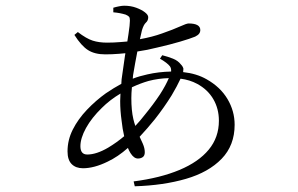

<svg xmlns="http://www.w3.org/2000/svg" viewBox="-20 -592 1040 671"><path d="M539 -387 547 -399Q567 -394 584.5 -387Q602 -380 612 -367Q619 -360 621 -352Q621 -346 620 -340Q667 -335 702 -315Q750 -288 775 -246Q800 -204 800 -156Q800 -84 754.5 -37Q709 10 630 33Q551 56 451 59L447 42Q540 30 607 2Q674 -26 709.5 -69Q745 -112 745 -170Q745 -212 725.5 -245.5Q706 -279 669 -299Q643 -313 611 -317Q599 -291 580 -259Q554 -217 521 -175Q495 -143 468 -114Q474 -101 479 -90Q486 -74 486 -60Q486 -48 479 -43Q472 -38 462 -38Q448 -38 436 -57Q431 -65 427 -75Q392 -44 356 -27Q309 -4 270 -4Q245 -4 230.5 -18.5Q216 -33 216 -63Q216 -103 234.5 -139.5Q253 -176 284 -208.5Q315 -241 350 -266Q378 -285 404 -299Q405 -307 405 -315Q411 -358 417 -399Q418 -402 418 -406Q407 -405 396 -404Q372 -402 348 -402Q311 -402 287.5 -417Q264 -432 240 -470L252 -480Q282 -457 304 -450Q326 -443 354 -443Q378 -443 401 -445Q413 -446 425 -447Q427 -461 429 -473Q434 -506 434 -520Q434 -530 431 -533.5Q428 -537 419 -541Q409 -544 398.5 -546Q388 -548 376 -549V-565Q386 -568 396.5 -570Q407 -572 414 -572Q437 -572 456 -565Q475 -558 486.5 -549Q498 -540 498 -532Q498 -520 490 -513Q482 -506 476 -486Q473 -472 469 -455Q513 -463 546 -475Q586 -489 609 -499.5Q632 -510 639 -510Q680 -510 680 -487Q680 -480 676 -474.5Q672 -469 662 -464Q645 -457 609.5 -446.5Q574 -436 530 -426Q495 -417 460 -412Q452 -371 445 -329Q445 -323 444 -317Q467 -326 495 -332Q534 -341 578 -342Q579 -353 574 -360Q565 -372 539 -387ZM401 -265Q364 -243 336 -215Q300 -180 280.5 -144.5Q261 -109 261 -81Q261 -52 285 -52Q317 -52 358 -76Q388 -94 414 -116Q408 -141 405 -170Q400 -205 400 -239Q400 -251 401 -265ZM570 -319Q533 -318 499 -309Q471 -301 441 -287Q439 -266 439 -249Q439 -206 446 -176Q449 -163 453 -152Q470 -170 487 -192Q515 -226 539 -262Q559 -293 570 -319Z"/></svg>

Font: Early Summer Mincho Light
Style: Regular
Weight: 300
Designer: GuiWonder
Version: Version 1.002